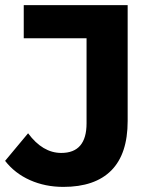

<svg xmlns="http://www.w3.org/2000/svg" viewBox="-36 -720 597 752"><path d="M-16 -90 74 -198Q131 -121 204 -121Q303 -121 303 -237V-570H57V-700H464V-246Q464 -117 400 -52.5Q336 12 212 12Q141 12 81.5 -14.5Q22 -41 -16 -90Z"/></svg>

Font: mBank
Style: Bold
Weight: 700
Designer: Julieta Ulanovsky
Foundry: Julieta Ulanovsky
Version: Version 7.200